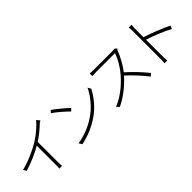

<svg xmlns="http://www.w3.org/2000/svg" viewBox="174 -1802 2863 2863"><g transform="rotate(-45 1606.0 -370.5)"><path d="M453 8Q457 -24 457 -80V-472Q292 -375 86 -312L58 -361Q168 -389 285 -440Q390 -486 475 -538Q547 -584 614 -642Q682 -700 721 -749Q737 -733 750 -716Q763 -697 759 -693Q756 -690 751 -691Q741 -691 733 -683Q623 -576 507 -502V-291V-80Q507 -24 511 8Z M954 -6 923 -56Q1132 -89 1307 -206Q1407 -272 1487 -368Q1566 -462 1604 -548L1633 -497Q1518 -283 1336 -164Q1161 -47 954 -6ZM1181 -469Q1139 -511 1074 -568Q996 -634 948 -666L981 -701Q1020 -676 1106 -605Q1171 -553 1218 -506Z M2388 2Q2337 -64 2266 -142Q2187 -228 2117 -291Q1936 -94 1741 -4L1703 -46Q1912 -130 2091 -337Q2141 -394 2189 -475Q2238 -559 2257 -623H2060H1863Q1842 -623 1791 -620Q1778 -619 1777 -619V-675Q1801 -671 1863 -671H2244Q2278 -671 2298 -676Q2300 -674 2305 -670Q2336 -644 2334.5 -641.5Q2333 -639 2328 -640Q2322 -641 2320 -637.5Q2318 -634 2315 -627Q2313 -622 2312 -620Q2286 -551 2243 -473Q2196 -388 2148 -328Q2291 -202 2429 -34Z M2673 7Q2678 -26 2678 -95V-375V-656Q2678 -707 2672 -747H2731Q2726 -682 2726 -656V-490Q2820 -461 2935 -415Q3054 -368 3133 -328L3112 -277Q3039 -318 2919 -367Q2812 -410 2726 -437L2727 -95Q2727 -29 2731 7Z"/></g></svg>

Font: GenSekiGothic TW L
Style: Regular
Weight: 300
Version: Version 1.501;PS 1;hotconv 16.6.51;makeotf.lib2.5.65220